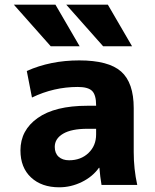

<svg xmlns="http://www.w3.org/2000/svg" viewBox="-20 -787 660 817"><path d="M216 -767 319 -590H196L39 -767ZM439 -767 542 -590H419L262 -767ZM317 -530Q442 -530 495.5 -482.5Q549 -435 549 -327V-140Q549 -68 564 0H412Q406 -35 403 -73H401Q374 -35 328 -12.5Q282 10 232 10Q157 10 112 -32Q67 -74 67 -147Q67 -233 140.5 -285Q214 -337 352 -337H389V-339Q389 -383 372 -400Q355 -417 311 -417Q209 -417 116 -372L94 -485Q195 -530 317 -530ZM213 -162Q213 -135 229.5 -120Q246 -105 274 -105Q324 -105 356.5 -136Q389 -167 389 -215V-239H352Q284 -239 248.5 -218Q213 -197 213 -162Z"/></svg>

Font: Mplus 1p ExtraBold
Style: Regular
Weight: 800
Version: Version 1.061